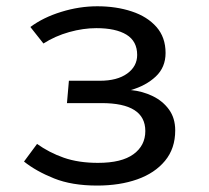

<svg xmlns="http://www.w3.org/2000/svg" viewBox="-20 -571 655 603"><path d="M196.4 -317.4H293.8Q348.2 -317.4 379.5 -340Q410.8 -362.6 410.8 -398.5Q410.8 -441.5 377.2 -462.1Q343.6 -482.6 282.6 -482.6Q241.5 -482.6 197.4 -470.3Q153.3 -457.9 116.4 -434.4L75.4 -486.2Q115.9 -516.4 172.6 -533.8Q229.2 -551.3 285.6 -551.3Q345.1 -551.3 393.8 -535.1Q442.6 -519 471.3 -486.4Q500 -453.8 500 -404.6Q500 -359.5 469 -330.5Q437.9 -301.5 390.8 -288.2Q427.7 -284.6 459.5 -269.2Q491.3 -253.8 510.8 -226.9Q530.3 -200 530.3 -161.5Q530.3 -104.6 498.2 -65.9Q466.2 -27.2 411 -7.7Q355.9 11.8 285.1 11.8Q205.6 11.8 149.5 -10.8Q93.3 -33.3 55.4 -63.6L96.4 -119Q134.4 -91.8 180.5 -75.6Q226.7 -59.5 287.7 -59.5Q362.1 -59.5 399.2 -86.7Q436.4 -113.8 436.4 -159.5Q436.4 -247.2 299 -247.2H190.3Z"/></svg>

Font: FiraCode Nerd Font
Style: Regular
Weight: 400
Designer: Carrois Corporate, Edenspiekermann AG, Nikita Prokopov
Foundry: Carrois Corporate, Edenspiekermann AG, Nikita Prokopov
Version: Version 6.002;Nerd Fonts 2.2.2